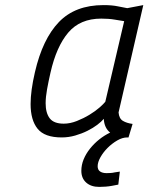

<svg xmlns="http://www.w3.org/2000/svg" viewBox="-20 -529 582 753"><path d="M445 -88Q447 -64 462 -55Q477 -46 500 -43L484 10H479Q460 10 439.5 22Q419 34 402 51Q385 68 374 87.5Q363 107 363 123Q363 137 372.5 143.5Q382 150 398 150Q404 150 413 149.5Q422 149 430 147Q440 146 450 144L444 195Q431 198 418 200Q407 202 394 203Q381 204 369 204Q337 204 318 187Q299 170 299 141Q299 118 308 96Q317 74 333 54Q349 34 369 18Q389 2 412 -9Q389 -27 387 -63Q378 -52 361.5 -39.5Q345 -27 323 -16Q301 -5 275 2.5Q249 10 222 10Q155 10 127.5 -24Q100 -58 100 -121Q100 -173 117 -246Q147 -376 211 -442.5Q275 -509 386 -509Q420 -509 443 -504Q466 -499 479 -497L542 -509ZM230 -44Q255 -44 281.5 -54.5Q308 -65 331 -79Q354 -93 370.5 -107.5Q387 -122 393 -130L467 -446Q453 -448 430 -452Q407 -456 377 -456Q294 -456 247.5 -401Q201 -346 178 -244Q170 -209 164.5 -178.5Q159 -148 159 -124Q159 -86 175 -65Q191 -44 230 -44Z"/></svg>

Font: Panefresco 250wt
Style: Italic
Weight: 300
Version: Version 1.000